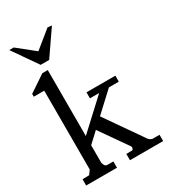

<svg xmlns="http://www.w3.org/2000/svg" viewBox="-230 -1081 1055 1192"><g transform="rotate(-30 297.5 -485.0)"><path d="M186 -870 309 -970 339 -967 217 -790H156L33 -967H65ZM178 -75Q185 -45 204 -45H247V0H26V-45L74 -46Q77 -50 95 -75V-640H20V-660L139 -740H178V-267L383 -457H317V-500H524V-457H453L315 -329L492 -75Q509 -45 532 -45H578V0H340V-45L384 -46Q395 -56 390 -70L251 -269L178 -201Z"/></g></svg>

Font: Sawarabi Mincho
Style: Regular
Weight: 400
Version: Version 1.00